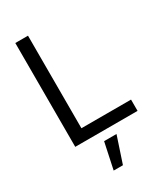

<svg xmlns="http://www.w3.org/2000/svg" viewBox="-233 -826 1009 1165"><g transform="rotate(-30 271.0 -243.5)"><path d="M75.7 0V-727.5H164.6V-79.1H512.2V0ZM205.6 241.2 244.6 57.6H331.5L270.5 241.2Z"/></g></svg>

Font: Inter 28pt
Style: Regular
Weight: 400
Designer: Rasmus Andersson
Foundry: rsms
Version: Version 4.001;git-66647c0bb